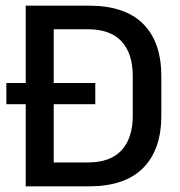

<svg xmlns="http://www.w3.org/2000/svg" viewBox="-20 -659 638 679"><path d="M317 -290.5H2.5V-365.5H317ZM294.5 0H139.5V-84.5H291Q370 -84.5 409.8 -127.5Q449.5 -170.5 449.5 -250.5V-389.5Q449.5 -470 409.8 -512.8Q370 -555.5 291 -555.5H139V-639H294.5Q421.5 -639 486 -574.8Q550.5 -510.5 550.5 -390V-250Q550.5 -129.5 486 -64.8Q421.5 0 294.5 0ZM170 0H71V-639H170Z"/></svg>

Font: Anek Malayalam Medium Medium
Style: Regular
Weight: 500
Version: Version 1.003